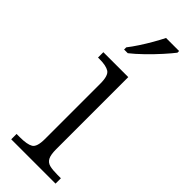

<svg xmlns="http://www.w3.org/2000/svg" viewBox="-255 -789 812 812"><g transform="rotate(45 151.0 -383.0)"><path d="M27 0V-32H47Q90 -32 108.5 -43Q127 -54 127 -102V-433Q127 -481 108.5 -492.5Q90 -504 52 -504H42V-536H191V-105Q191 -72 199 -56.5Q207 -41 224.5 -36.5Q242 -32 272 -32H292V0ZM96 -619Q111 -638 128 -664Q145 -690 160.5 -717Q176 -744 187 -766H265V-756Q252 -739 226 -710Q200 -681 170.5 -652.5Q141 -624 118 -606H96Z"/></g></svg>

Font: Noto Serif Malayalam Light
Style: Regular
Weight: 300
Designer: Indian type Foundry, Jelle Bosma, Monotype Design Team
Foundry: Monotype Imaging Inc.
Version: Version 2.104; ttfautohint (v1.8.4.7-5d5b)